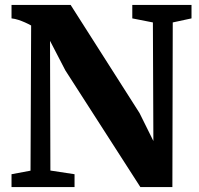

<svg xmlns="http://www.w3.org/2000/svg" viewBox="-20 -763 812 783"><path d="M27 0V-52.5L104.5 -67L107 -659Q95.5 -665.5 82 -671.5Q68.5 -677.5 54.8 -682Q41 -686.5 27 -688V-743H268L549 -302L605.5 -188L603.5 -671.5L519.5 -688V-743H761V-688L684.5 -671.5L683 0H552.5L246.5 -476L184 -596.5L185.5 -67.5L284 -52.5V0Z"/></svg>

Font: Merriweather 48pt ExtraBold
Style: Regular
Weight: 800
Version: Version 2.100